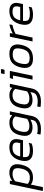

<svg xmlns="http://www.w3.org/2000/svg" viewBox="1497 -2229 916 4014"><g transform="rotate(-90 1955.0 -222.0)"><path d="M-32 216 114 -474H184L180 -424Q219 -455 261.5 -469.5Q304 -484 357 -484Q453 -484 499.5 -424.5Q546 -365 519 -236Q491 -108 424.5 -49Q358 10 251 10Q158 10 103 -35L50 216ZM243 -56Q323 -56 369.5 -97.5Q416 -139 437 -236Q457 -329 433.5 -373.5Q410 -418 322 -418Q238 -418 172 -361L117 -103Q137 -81 168.5 -68.5Q200 -56 243 -56Z M805 10Q682 10 630 -51Q578 -112 605 -239Q630 -353 696.5 -418.5Q763 -484 884 -484Q954 -484 994.5 -458.5Q1035 -433 1048 -388.5Q1061 -344 1049 -288L1030 -199H679Q672 -145 682.5 -114Q693 -83 729.5 -69.5Q766 -56 835 -56Q908 -56 975 -81L961 -17Q927 -4 887 3Q847 10 805 10ZM691 -258H969L978 -297Q990 -355 969 -386.5Q948 -418 872 -418Q791 -418 749.5 -378Q708 -338 691 -258Z M1265 176Q1249 176 1226 174.5Q1203 173 1182 171Q1161 169 1148 166L1163 96Q1183 103 1214.5 105.5Q1246 108 1266 108Q1340 108 1390 83.5Q1440 59 1452 2L1462 -45Q1387 0 1295 0Q1233 0 1189 -24.5Q1145 -49 1129 -102.5Q1113 -156 1131 -241Q1158 -370 1224 -427Q1290 -484 1396 -484Q1449 -484 1485.5 -469.5Q1522 -455 1549 -424L1565 -474H1635L1536 -9Q1517 79 1448.5 127.5Q1380 176 1265 176ZM1331 -66Q1374 -66 1410.5 -78.5Q1447 -91 1477 -113L1529 -361Q1509 -390 1476.5 -404Q1444 -418 1403 -418Q1320 -418 1276.5 -376Q1233 -334 1213 -241Q1192 -144 1219.5 -105Q1247 -66 1331 -66Z M1840 176Q1824 176 1801 174.5Q1778 173 1757 171Q1736 169 1723 166L1738 96Q1758 103 1789.5 105.5Q1821 108 1841 108Q1915 108 1965 83.5Q2015 59 2027 2L2037 -45Q1962 0 1870 0Q1808 0 1764 -24.5Q1720 -49 1704 -102.5Q1688 -156 1706 -241Q1733 -370 1799 -427Q1865 -484 1971 -484Q2024 -484 2060.5 -469.5Q2097 -455 2124 -424L2140 -474H2210L2111 -9Q2092 79 2023.5 127.5Q1955 176 1840 176ZM1906 -66Q1949 -66 1985.5 -78.5Q2022 -91 2052 -113L2104 -361Q2084 -390 2051.5 -404Q2019 -418 1978 -418Q1895 -418 1851.5 -376Q1808 -334 1788 -241Q1767 -144 1794.5 -105Q1822 -66 1906 -66Z M2413 -585 2429 -660H2520L2504 -585ZM2297 0 2383 -409H2310L2332 -474H2479L2379 0Z M2734 10Q2617 10 2571 -53.5Q2525 -117 2550 -237Q2576 -356 2642.5 -420Q2709 -484 2839 -484Q2957 -484 3003.5 -420Q3050 -356 3024 -237Q2999 -117 2932 -53.5Q2865 10 2734 10ZM2749 -60Q2834 -60 2878.5 -102.5Q2923 -145 2942 -237Q2962 -332 2938 -373Q2914 -414 2824 -414Q2740 -414 2696 -371.5Q2652 -329 2632 -237Q2612 -141 2636 -100.5Q2660 -60 2749 -60Z M3095 0 3195 -474H3269L3262 -414Q3303 -437 3354 -456Q3405 -475 3453 -484L3440 -420Q3410 -414 3375 -403.5Q3340 -393 3307.5 -380Q3275 -367 3252 -353L3177 0Z M3652 10Q3529 10 3477 -51Q3425 -112 3452 -239Q3477 -353 3543.5 -418.5Q3610 -484 3731 -484Q3801 -484 3841.5 -458.5Q3882 -433 3895 -388.5Q3908 -344 3896 -288L3877 -199H3526Q3519 -145 3529.5 -114Q3540 -83 3576.5 -69.5Q3613 -56 3682 -56Q3755 -56 3822 -81L3808 -17Q3774 -4 3734 3Q3694 10 3652 10ZM3538 -258H3816L3825 -297Q3837 -355 3816 -386.5Q3795 -418 3719 -418Q3638 -418 3596.5 -378Q3555 -338 3538 -258Z"/></g></svg>

Font: Kanit Light
Style: Italic
Weight: 300
Italic angle: -12°
Designer: Katatrad Team
Foundry: CadsonDemak
Version: Version 2.000; ttfautohint (v1.8.3)